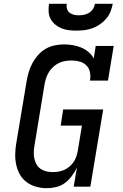

<svg xmlns="http://www.w3.org/2000/svg" viewBox="-20 -975 640 1003"><path d="M225 8Q196 8 169 0.5Q142 -7 120 -23Q98 -39 84.5 -62.5Q71 -86 65 -113Q59 -140 59.5 -169Q60 -198 65 -227L119 -550Q123 -574 130 -598Q137 -622 149 -644.5Q161 -667 178.5 -687Q196 -707 218.5 -720Q241 -733 266 -738Q291 -743 315 -743Q338 -743 361 -739Q384 -735 404.5 -726.5Q425 -718 442 -703.5Q459 -689 470 -670L480 -735H574L544 -554H450Q454 -576 450 -597Q446 -618 432 -632.5Q418 -647 397.5 -653Q377 -659 355 -659Q339 -659 322 -656.5Q305 -654 289 -646.5Q273 -639 259.5 -627Q246 -615 236.5 -600Q227 -585 221.5 -569Q216 -553 213 -536L160 -214Q157 -197 156.5 -179.5Q156 -162 159.5 -146Q163 -130 171 -116Q179 -102 192 -93Q205 -84 221.5 -80Q238 -76 255 -76Q255 -76 255 -76Q255 -76 255 -76Q271 -76 286 -78.5Q301 -81 315.5 -87.5Q330 -94 342.5 -104.5Q355 -115 364 -128Q373 -141 378 -155.5Q383 -170 386 -185L408 -319H297L310 -403H519L452 0H365L382 -100Q371 -77 355.5 -56Q340 -35 319.5 -19.5Q299 -4 274 2Q249 8 225 8ZM379 -815Q359 -815 338.5 -817.5Q318 -820 300 -827.5Q282 -835 267.5 -847.5Q253 -860 244 -877Q235 -894 234 -914.5Q233 -935 236 -955H329Q326 -942 330 -929Q334 -916 343.5 -908.5Q353 -901 366 -898Q379 -895 392 -895Q406 -895 420 -898Q434 -901 446 -908.5Q458 -916 466 -928.5Q474 -941 476 -955H569Q565 -934 557 -914Q549 -894 534.5 -877Q520 -860 501.5 -847.5Q483 -835 462.5 -827.5Q442 -820 421 -817.5Q400 -815 379 -815Z"/></svg>

Font: Iosevka Etoile Medium Oblique
Style: Regular
Weight: 500
Italic angle: -9°
Designer: Belleve Invis
Foundry: Belleve Invis
Version: Version 15.5.2; ttfautohint (v1.8.4)